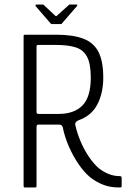

<svg xmlns="http://www.w3.org/2000/svg" viewBox="-20 -826 563 846"><path d="M90 0Q84 0 84 -6V-667Q84 -673 90 -673H228Q302 -673 347.5 -655.5Q393 -638 414 -597Q435 -556 435 -484Q435 -416 409 -366Q383 -316 326 -296Q315 -291 312.5 -284.5Q310 -278 313 -270Q321 -236 336 -201Q351 -166 371.5 -135.5Q392 -105 415 -85Q435 -69 458.5 -59.5Q482 -50 507 -50Q511 -50 513.5 -48.5Q516 -47 516 -43V-7Q516 -4 515.5 -2.5Q515 -1 512.5 -0.5Q510 0 503 0Q465 0 433.5 -12.5Q402 -25 376 -46Q349 -69 325 -104.5Q301 -140 283 -181.5Q265 -223 257 -263Q256 -268 252.5 -272.5Q249 -277 239 -277H149Q141 -277 141 -267V-6Q141 0 134 0ZM141 -332Q141 -328 143.5 -326Q146 -324 149 -324H238Q307 -324 343.5 -361.5Q380 -399 380 -484Q380 -544 364 -575Q348 -606 314.5 -617Q281 -628 226 -628H148Q144 -628 142.5 -626.5Q141 -625 141 -619ZM209 -720Q204 -720 202 -724L137 -799Q136 -801 136.5 -803.5Q137 -806 140 -806H168Q173 -806 175 -802L223 -757Q228 -753 231 -757L281 -802Q284 -806 288 -806H316Q320 -806 320.5 -803.5Q321 -801 319 -799L254 -724Q253 -720 248 -720Z"/></svg>

Font: Glory Thin Light
Style: Regular
Weight: 300
Version: Version 1.011